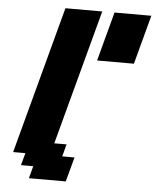

<svg xmlns="http://www.w3.org/2000/svg" viewBox="-59 -924 789 974"><g transform="rotate(5 336.0 -437.5)"><path d="M125 0H312.5Q318.4 -21 329.6 -62.5Q340.8 -104 346.2 -125H283.7L300.3 -187.5H237.8L421.9 -875H234.4L33.7 -125H96.2L79.1 -62.5H141.6ZM417.5 -625H605Q616.2 -667 638.4 -750Q660.6 -833 671.9 -875H484.4Q473.1 -833 450.9 -750Q428.7 -667 417.5 -625Z"/></g></svg>

Font: Faithful 32x
Style: SemiboldOblique
Weight: 400
Foundry: Faithful Resource Pack
Version: Version 1.0; January 27, 2023